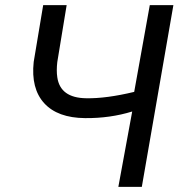

<svg xmlns="http://www.w3.org/2000/svg" viewBox="-20 -731 709 751"><path d="M658.2 -710.9 534.7 0H442.9L497.1 -294.9Q410.6 -268.1 312.5 -269Q205.1 -270 152.8 -327.4Q100.6 -384.8 111.8 -488.8L148.9 -710.9H240.7L204.1 -488.3Q200.2 -454.6 204.1 -428.7Q215.8 -348.1 316.9 -346.7Q395.5 -345.2 504.9 -371.6L565.9 -710.9Z"/></svg>

Font: Roboto
Style: Italic
Weight: 400
Italic angle: -12°
Designer: Google
Version: Version 2.134; 2016; ttfautohint (v1.6)